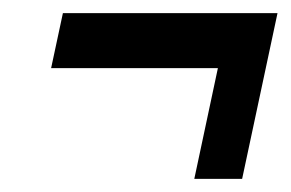

<svg xmlns="http://www.w3.org/2000/svg" viewBox="-20 -421 444 293"><path d="M276.5 -148H349.5L403.5 -401H76L58 -317H312.5Z"/></svg>

Font: League Gothic SemiCondensed Italic
Style: Regular
Weight: 400
Width: 4
Designer: The League of Moveable Type
Version: Version 1.600; ttfautohint (v1.8.3)